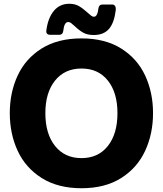

<svg xmlns="http://www.w3.org/2000/svg" viewBox="-20 -983 866 1020"><path d="M32 -382Q32 -492 74 -582Q116 -672 201.5 -725.5Q287 -779 413 -779Q538 -779 623.5 -725.5Q709 -672 751 -582Q793 -492 793 -382Q793 -272 751 -181.5Q709 -91 623.5 -37Q538 17 413 17Q288 17 202 -37Q116 -91 74 -181.5Q32 -272 32 -382ZM604 -382Q604 -491 553 -555Q502 -619 413 -619Q324 -619 272.5 -555Q221 -491 221 -382Q221 -272 272.5 -207.5Q324 -143 413 -143Q502 -143 553 -207.5Q604 -272 604 -382ZM377 -844Q364 -856 357 -861Q350 -866 342 -866Q321 -866 316 -818Q313 -798 295 -798H246Q236 -798 230.5 -803.5Q225 -809 226 -819Q234 -886 265.5 -924.5Q297 -963 348 -963Q378 -963 399.5 -950.5Q421 -938 445 -916Q457 -905 464.5 -899.5Q472 -894 479 -894Q498 -894 503 -939Q506 -959 524 -959H576Q586 -959 591 -951.5Q596 -944 595 -930Q587 -862 559 -829.5Q531 -797 478 -797Q444 -797 422 -809.5Q400 -822 377 -844Z"/></svg>

Font: Open Sauce Two Black
Style: Regular
Weight: 900
Designer: Alfredo Marco Pradil
Foundry: Creative Sauce Fz LLC
Version: Version 1.477